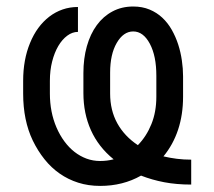

<svg xmlns="http://www.w3.org/2000/svg" viewBox="-20 -573 671 602"><path d="M74.2 -438.2Q84.9 -464.5 100.1 -485.3Q115.4 -506 134.6 -520.8Q153.8 -535.5 176.3 -543.3Q198.9 -551.1 224.4 -551.1V-473Q207 -473 191.1 -461.3Q175.1 -449.6 162.8 -428.8Q150.6 -408 143.5 -380.1Q136.4 -352.3 136.4 -319.6V-279.8Q136.4 -221.2 157.3 -172.9Q167.6 -149.1 182 -129.6Q196.4 -110.1 213.8 -96.6Q231.2 -83.1 251.4 -75.6Q271.7 -68.2 294 -68.2Q315.7 -68.2 336.3 -73.5Q288.7 -112.2 265.1 -164.8Q241.5 -217.3 241.5 -281.2V-343.8Q241.5 -389.6 252.3 -427.9Q263.1 -466.3 283.4 -494Q303.6 -521.7 332.6 -537.1Q361.5 -552.6 397.7 -552.6Q426.1 -552.6 448.9 -543.1Q471.6 -533.7 489 -517.4Q506.4 -501.1 518.6 -479.4Q530.9 -457.7 538.7 -433.6Q546.5 -409.4 550.2 -383.7Q554 -358 554 -333.8V-269.9Q554 -213.4 538.4 -166.4Q522.7 -119.3 492.5 -82.7Q513.1 -77.8 534.6 -75.1Q556.1 -72.4 579.5 -72.4V5.7Q533.4 5.7 495 -1.6Q456.7 -8.9 422.2 -22.4Q365.4 9.9 294 9.9Q257.1 9.9 225.3 -0.2Q193.5 -10.3 167.1 -28.8Q140.6 -47.2 119.5 -73.7Q98.4 -100.1 82.7 -132.5Q52.6 -195.3 52.6 -279.8V-319.6Q52.6 -386 74.2 -438.2ZM325.3 -345.2V-279.8Q325.3 -227.3 347.8 -186.4Q370.4 -145.6 412.3 -117.9Q439.3 -145.6 454.7 -183.8Q470.2 -221.9 470.2 -269.9V-335.2Q470.2 -366.5 465.2 -391.3Q460.2 -416.2 449.9 -435.7Q429.3 -474.4 397.7 -474.4Q366.8 -474.4 345.9 -438.2Q325.3 -402.7 325.3 -345.2Z"/></svg>

Font: Inter P
Style: Regular
Weight: 400
Designer: Rasmus Andersson
Foundry: rsms
Version: Version 3.018;git-588b23468